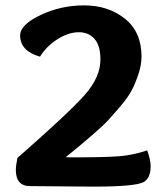

<svg xmlns="http://www.w3.org/2000/svg" viewBox="-20 -693 614 715"><path d="M129 -482Q55 -503 55 -561Q55 -601 131 -637Q207 -673 293 -673Q383 -673 445 -623.5Q507 -574 507 -483Q507 -452 496 -418.5Q485 -385 471.5 -358.5Q458 -332 429 -298Q400 -264 383 -245.5Q366 -227 327.5 -193.5Q289 -160 276 -149.5Q263 -139 225 -108Q227 -107 247 -107Q369 -107 422 -111Q475 -115 528 -133Q541 -98 541 -74Q541 -30 515 -15Q484 2 327 2Q282 2 203 1Q124 0 92 0Q39 0 39 -60Q39 -77 45 -105Q238 -274 296 -340Q354 -406 354 -471Q354 -523 332 -548Q310 -573 274 -573Q235 -573 194 -547Q153 -521 129 -482Z"/></svg>

Font: Overlock Black
Style: Regular
Weight: 900
Designer: Dario Muhafara
Foundry: Dario Manuel Muhafara
Version: Version 1.002